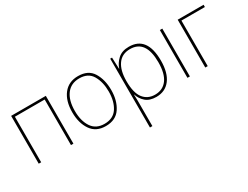

<svg xmlns="http://www.w3.org/2000/svg" viewBox="-71 -1071 2370 1836"><g transform="rotate(-30 1114.5 -153.0)"><path d="M468 -528V0H441V-503H112V0H85V-528Z M1038 -264Q1038 -379 989 -458.5Q940 -538 828 -538Q724 -538 666 -464Q608 -390 608 -264Q608 -146 661.5 -68Q715 10 822 10Q933 10 985.5 -69Q1038 -148 1038 -264ZM636 -264Q636 -381 686 -447Q736 -513 828 -513Q926 -513 968 -440.5Q1010 -368 1010 -264Q1010 -155 964.5 -85Q919 -15 822 -15Q728 -15 682 -84.5Q636 -154 636 -264Z M1388 -513Q1561 -513 1561 -269Q1561 -143 1513.5 -79Q1466 -15 1380 -15Q1299 -15 1252.5 -74.5Q1206 -134 1206 -262V-265Q1206 -382 1252.5 -447.5Q1299 -513 1388 -513ZM1389 -538Q1312 -538 1267 -496Q1222 -454 1206 -402H1204L1199 -528H1179V232H1206V15Q1206 -16 1206 -49Q1206 -82 1204 -116H1206Q1222 -64 1264 -27Q1306 10 1380 10Q1479 10 1534.5 -63Q1590 -136 1590 -269Q1590 -538 1389 -538Z M1754 0H1727V-528H1754Z M2210 -528V-503H1951V0H1924V-528Z"/></g></svg>

Font: Noto Sans Display Thin
Style: Regular
Weight: 250
Designer: Monotype Design Team
Foundry: Monotype Imaging Inc.
Version: Version 1.900